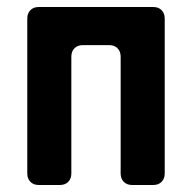

<svg xmlns="http://www.w3.org/2000/svg" viewBox="-20 -529 550 549"><path d="M58 -33V-476Q58 -491 67 -500Q76 -509 91 -509H418Q433 -509 442 -500Q451 -491 451 -476V-33Q451 -18 442 -9Q433 0 418 0H358Q343 0 334 -9Q325 -18 325 -33V-367Q325 -382 316 -391Q307 -400 292 -400H217Q202 -400 193 -391Q184 -382 184 -367V-33Q184 -18 175 -9Q166 0 151 0H91Q76 0 67 -9Q58 -18 58 -33Z"/></svg>

Font: Higure Gothic Black
Style: Regular
Weight: 900
Designer: Yoshimichi Ohira
Foundry: Positype
Version: Version 1.000